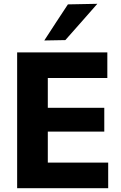

<svg xmlns="http://www.w3.org/2000/svg" viewBox="-20 -988 636 1008"><path d="M70 0V-713H543.5V-578.5H231V-422H527.5V-297H231V-134.5H548V0ZM212.5 -775.5Q243.5 -823.5 274.5 -870.8Q305.5 -918 336.5 -965L491 -968Q448 -919 405.8 -871Q363.5 -823 323 -777.5Z"/></svg>

Font: Commissioner
Style: Bold
Weight: 700
Designer: Kostas Bartsokas
Foundry: Kostas Bartsokas
Version: Version 1.000; ttfautohint (v1.8.3)